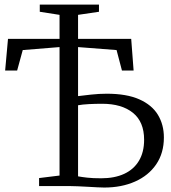

<svg xmlns="http://www.w3.org/2000/svg" viewBox="-20 -814 750 840"><path d="M436 6.5Q425 6.5 406 5.5Q387 4.5 364.5 3.2Q342 2 320.8 1Q299.5 0 284 0H151V-35L240.5 -46V-608L79.5 -595L55 -505.5H2.5L15 -644H240.5V-749L154 -762.5V-794H413V-762.5L321.5 -749V-644H554L564.5 -505.5H513.5L490 -595L321.5 -608V-393.5Q344.5 -396.5 379 -400.2Q413.5 -404 447 -404Q534 -404 589.2 -379.5Q644.5 -355 670.8 -311.8Q697 -268.5 697 -212.5Q697 -144.5 663.5 -95.2Q630 -46 571 -19.8Q512 6.5 436 6.5ZM422.5 -34Q481.5 -34 523.5 -53.5Q565.5 -73 588 -110.8Q610.5 -148.5 610.5 -202.5Q610.5 -281 561.5 -320.5Q512.5 -360 427 -360Q396.5 -360 368.5 -358.5Q340.5 -357 321.5 -353.5V-42.5Q337.5 -39.5 361.5 -36.8Q385.5 -34 422.5 -34Z"/></svg>

Font: Merriweather 60pt Light
Style: Regular
Weight: 300
Version: Version 2.100